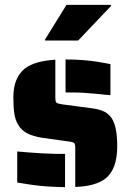

<svg xmlns="http://www.w3.org/2000/svg" viewBox="-20 -763 538 791"><path d="M383 -376Q321 -382 283 -382H250V-518Q321 -518 385 -508L435 -499V-371Q416 -372 383 -376ZM290 -155Q290 -170 285 -174Q280 -178 264 -180L156 -195Q116 -201 91.5 -214Q67 -227 55 -249Q43 -268 39 -295Q35 -322 35 -362Q35 -444 84 -482Q125 -512 208 -517V-360Q208 -345 212 -340.5Q216 -336 237 -333L357 -317Q383 -314 402 -306.5Q421 -299 434 -284Q463 -252 463 -161Q463 -65 414 -27Q371 5 290 7ZM108 -2 51 -11V-139Q91 -135 159 -131Q197 -129 213 -129H248V8Q168 7 108 -2ZM166 -601 254 -743H437V-738L302 -596H166Z"/></svg>

Font: Saira Stencil
Style: Regular
Weight: 400
Designer: Hector Gatti with collaboration of the Omnibus-Type team
Foundry: Omnibus-Type
Version: Version 1.003